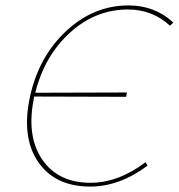

<svg xmlns="http://www.w3.org/2000/svg" viewBox="-20 -683 659 708"><path d="M452 -648Q332 -648 238 -562.5Q144 -477 110 -341L448 -342L445 -326L106 -327V-326Q76 -184 134.5 -96.5Q193 -9 314 -9Q416 -9 517 -85L524 -72Q420 5 313 5Q182 5 120 -87Q58 -179 91 -328Q123 -474 224 -568.5Q325 -663 454 -663Q551 -663 619 -600L607 -588Q542 -648 452 -648Z"/></svg>

Font: EauTest Thin
Style: Italic
Weight: 250
Italic angle: -12°
Designer: Christian Thalmann (Catharsis Fonts)
Version: Version 0.001;PS 000.001;hotconv 1.0.88;makeotf.lib2.5.64775